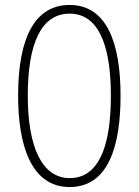

<svg xmlns="http://www.w3.org/2000/svg" viewBox="-20 -744 559 774"><path d="M466 -358C466 -569 411 -724 261 -724C126 -724 53 -602 53 -358C53 -170 100 10 261 10C420 10 466 -162 466 -358ZM92 -358C92 -569 146 -689 261 -689C372 -689 427 -572 427 -358C427 -141 372 -26 261 -26C152 -26 92 -146 92 -358Z"/></svg>

Font: Noto Sans Georgian ExtraCondensed ExtraLight
Style: Regular
Weight: 200
Width: 2
Designer: Monotype Design Team, Akaki Razmadze
Foundry: Google LLC
Version: Version 2.005